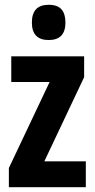

<svg xmlns="http://www.w3.org/2000/svg" viewBox="-20 -781 396 801"><path d="M338 0H17V-80L187 -439H27V-546H331V-459L165 -108H338ZM183 -761Q220 -761 236.5 -742Q253 -723 253 -687Q253 -614 183 -614Q113 -614 113 -687Q113 -761 183 -761Z"/></svg>

Font: Noto Sans Telugu ExtraCondensed
Style: Bold
Weight: 700
Width: 2
Designer: Jelle Bosma - Monotype Design Team
Foundry: Monotype Imaging Inc.
Version: Version 2.005; ttfautohint (v1.8.4.7-5d5b)